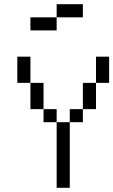

<svg xmlns="http://www.w3.org/2000/svg" viewBox="-20 -895 540 915"><path d="M375 -812.5V-875H250V-812.5H125V-750H250V-812.5ZM250 -312.5V0H312.5V-312.5ZM250 -312.5V-375H187.5V-312.5ZM312.5 -312.5H375V-375H312.5ZM187.5 -375Q187.5 -375 187.5 -500H125Q125 -500 125 -375ZM375 -375H437.5Q437.5 -375 437.5 -500H375Q375 -500 375 -375ZM125 -500Q125 -500 125 -625H62.5Q62.5 -625 62.5 -500ZM437.5 -500H500Q500 -500 500 -625H437.5Q437.5 -625 437.5 -500Z"/></svg>

Font: BFUnifontExMono
Style: Regular
Weight: 500
Version: Version 15.0.06